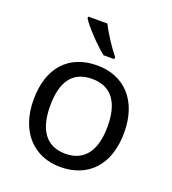

<svg xmlns="http://www.w3.org/2000/svg" viewBox="-140 -872 885 987"><g transform="rotate(20 302.5 -378.0)"><path d="M278 -766H173V-756C196 -719 269 -642 315 -606H374V-618C343 -655 300 -721 278 -766ZM551 -269C551 -446 449 -546 304 -546C150 -546 55 -446 55 -269C55 -91 159 10 301 10C454 10 551 -91 551 -269ZM146 -269C146 -396 193 -472 302 -472C411 -472 460 -396 460 -269C460 -142 411 -63 303 -63C194 -63 146 -142 146 -269Z"/></g></svg>

Font: Noto Sans Psalter Pahlavi
Style: Regular
Weight: 400
Designer: Monotype Design Team
Foundry: Monotype Imaging Inc.
Version: Version 2.002